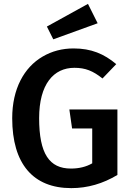

<svg xmlns="http://www.w3.org/2000/svg" viewBox="-20 -956 678 991"><path d="M222 -819 255 -753 484 -836 434 -936ZM360 -706C301 -706 248 -692 200 -664C104 -608 43 -497 43 -346C43 -110 151 15 348 15C432 15 511 -8 586 -53V-391H338L352 -293H456V-113C425 -95 388 -86 346 -86C235 -86 182 -162 182 -346C182 -522 257 -606 364 -606C421 -606 460 -590 509 -551L580 -625C517 -678 451 -706 360 -706Z"/></svg>

Font: Fira Sans Medium
Style: Regular
Weight: 500
Designer: Carrois Corporate & Edenspiekermann AG
Foundry: Carrois Corporate GbR & Edenspiekermann AG
Version: Version 4.203